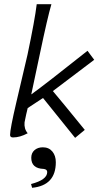

<svg xmlns="http://www.w3.org/2000/svg" viewBox="-20 -645 469 915"><path d="M397 -403 429 -360 232 -211Q276 -159 384 -26L338 12L185 -178L112 -130Q105 -103 97 -62Q94 -31 112 -10Q75 10 42 10Q28 10 28 -2Q28 -30 58 -158Q88 -284 111 -384Q146 -550 155 -625H225Q207 -564 170 -388L129 -195Q197 -244 397 -403ZM133 250 128 232Q205 212 205 175Q205 162 188 160Q129 158 129 107Q129 84 144.5 70.5Q160 57 184 57Q213 57 229.5 77Q246 97 246 128Q246 239 133 250Z"/></svg>

Font: GFS Neohellenic Rg
Style: Italic
Weight: 400
Italic angle: -12°
Designer: Takis Katsoulidis and George D. Matthiopoulos
Foundry: Takis Katsoulidis and George D. Matthiopoulos
Version: Version 1.0